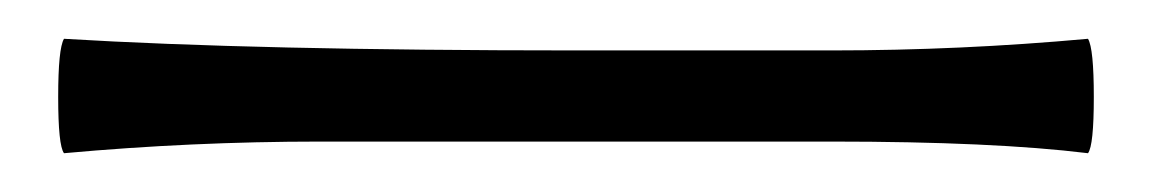

<svg xmlns="http://www.w3.org/2000/svg" viewBox="-20 59 594 99"><path d="M13 138Q10 134 10 109Q10 84 13 79Q112 85 277 85H409Q475 85 541 79Q544 84 544 109Q544 134 541 138Q492 132 409 132H277H145Q79 132 13 138Z"/></svg>

Font: GenSekiGothic TW L
Style: Regular
Weight: 300
Version: Version 1.501;PS 1;hotconv 16.6.51;makeotf.lib2.5.65220